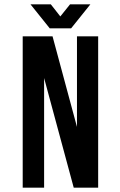

<svg xmlns="http://www.w3.org/2000/svg" viewBox="-20 -868 554 888"><path d="M184 -507V0H85V-700H223L336 -281V-700H434V0H321ZM215 -848 259 -792 304 -848H398L309 -737H210L121 -848Z"/></svg>

Font: Bebas Neue Bold
Style: Regular
Weight: 700
Designer: Ryoichi Tsunekawa & LGV (GE)
Foundry: Free Software Foundation, Inc.
Version: Version 1.003 August 13, 2016